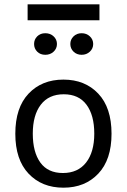

<svg xmlns="http://www.w3.org/2000/svg" viewBox="-20 -859 587 890"><path d="M108 -765V-839H441V-765ZM51 -239Q51 -360 112.5 -425Q174 -490 274 -490Q374 -490 435.5 -425Q497 -360 497 -239Q497 -119 435.5 -54Q374 11 274 11Q174 11 112.5 -54Q51 -119 51 -239ZM169 -373.5Q132 -325 132 -239.5Q132 -154 167 -105.5Q202 -57 271.5 -57Q341 -57 379 -105.5Q417 -154 417 -239.5Q417 -325 381 -373.5Q345 -422 275.5 -422Q206 -422 169 -373.5ZM152.5 -619.5Q138 -634 138 -655Q138 -676 152.5 -690.5Q167 -705 190 -705Q213 -705 228.5 -690.5Q244 -676 244 -655Q244 -634 228.5 -619.5Q213 -605 190 -605Q167 -605 152.5 -619.5ZM321 -619.5Q306 -634 306 -655Q306 -676 321 -690.5Q336 -705 358.5 -705Q381 -705 396.5 -690.5Q412 -676 412 -655Q412 -634 396.5 -619.5Q381 -605 358.5 -605Q336 -605 321 -619.5Z"/></svg>

Font: Karmilla
Style: Regular
Weight: 400
Designer: Jonathan Pinhorn
Version: Version 1.000